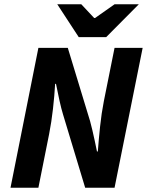

<svg xmlns="http://www.w3.org/2000/svg" viewBox="-20 -875 685 895"><path d="M29 0 159 -652H296L400 -310Q405 -292 410.5 -268.5Q416 -245 421.5 -219.5Q427 -194 432 -169H436Q440 -223 446.5 -285Q453 -347 464 -403L514 -652H645L514 0H377L274 -341Q266 -367 257.5 -405Q249 -443 241 -484H237Q234 -430 227 -368Q220 -306 209 -250L159 0ZM347 -702 247 -855H359L419 -791H423L514 -855H627L475 -702Z"/></svg>

Font: Source Sans 3 ExtraLight
Style: Bold Italic
Weight: 700
Italic angle: -11°
Version: Version 3.052;hotconv 1.1.0;makeotfexe 2.6.0